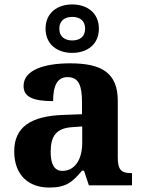

<svg xmlns="http://www.w3.org/2000/svg" viewBox="-20 -834 645 864"><path d="M305 -596C372 -596 425 -634 425 -705C425 -776 372 -814 305 -814C238 -814 185 -776 185 -705C185 -634 238 -596 305 -596ZM305 -652C274 -652 247 -667 247 -705C247 -743 274 -758 305 -758C337 -758 363 -743 363 -705C363 -667 337 -652 305 -652ZM201 10C276 10 305 -13 349 -66H358L380 0H574V-55H570C525 -55 510 -71 510 -125V-380C510 -505 439 -549 296 -549C181 -549 86 -520 86 -447C86 -397 130 -379 219 -379C219 -447 237 -487 284 -487C335 -487 349 -447 349 -374V-320L267 -317C118 -312 44 -262 44 -153C44 -42 113 10 201 10ZM261 -65C225 -65 208 -94 208 -150C208 -221 232 -258 308 -262L350 -265V-191C350 -114 315 -65 261 -65Z"/></svg>

Font: Noto Serif Hentaigana Bold
Style: Regular
Weight: 700
Designer: Kazuhiro Yamada
Foundry: nipponia
Version: Version 1.000